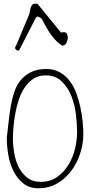

<svg xmlns="http://www.w3.org/2000/svg" viewBox="-20 -1004 487 1025"><path d="M16.6 -271.5Q21.5 -311.5 25.9 -353Q30.3 -394.5 37.1 -435.1Q43.9 -475.6 56.2 -512.2Q68.4 -548.8 90.3 -575.7Q112.3 -602.5 145.5 -619.1Q178.7 -635.7 227.5 -635.7Q267.6 -635.7 298.3 -618.7Q329.1 -601.6 351.1 -573.2Q373 -544.9 386.7 -508.3Q400.4 -471.7 408.7 -433.6Q417 -395.5 420.9 -357.4Q424.8 -319.3 424.8 -288.1Q424.8 -236.3 408.2 -185.1Q391.6 -133.8 360.8 -92.3Q330.1 -50.8 285.6 -24.9Q241.2 1 184.6 1Q135.7 1 103.5 -25.4Q71.3 -51.8 51.8 -91.3Q32.2 -130.9 24.4 -176.8Q16.6 -222.7 16.6 -260.7ZM48.8 -262.7Q48.8 -228.5 55.7 -188Q62.5 -147.5 79.1 -113.3Q95.7 -79.1 124.5 -56.2Q153.3 -33.2 197.3 -33.2Q249 -33.2 285.6 -59.6Q322.3 -85.9 346.2 -125.5Q370.1 -165 380.9 -211.9Q391.6 -258.8 391.6 -299.8Q391.6 -337.9 385.7 -390.1Q379.9 -442.4 361.8 -489.3Q343.8 -536.1 310.1 -568.8Q276.4 -601.6 223.6 -601.6Q186.5 -601.6 159.2 -584Q131.8 -566.4 112.3 -537.6Q92.8 -508.8 80.6 -472.2Q68.4 -435.5 61.5 -397.9Q54.7 -360.4 51.8 -324.7Q48.8 -289.1 48.8 -262.7ZM59.6 -748Q66.4 -760.7 76.7 -785.6Q86.9 -810.5 98.1 -837.4Q109.4 -864.3 119.6 -888.7Q129.9 -913.1 135.7 -927.7Q138.7 -936.5 140.1 -946.3Q141.6 -956.1 144.5 -964.4Q147.5 -972.7 152.3 -978.5Q157.2 -984.4 169.9 -984.4H175.8Q179.7 -984.4 180.7 -983.4L305.7 -830.1Q329.1 -835.9 335.4 -826.2Q341.8 -816.4 341.8 -802.7Q341.8 -790 335 -775.4Q328.1 -760.7 311.5 -760.7Q290 -774.4 273.9 -792.5Q257.8 -810.5 244.6 -830.1Q231.4 -849.6 221.2 -869.1Q210.9 -888.7 202.1 -904.3Q200.2 -907.2 191.4 -911.6Q182.6 -916 180.7 -916Q178.7 -916 174.3 -911.6Q169.9 -907.2 168.9 -904.3L82 -735.4Q82 -734.4 80.1 -734.4H77.1Q65.4 -734.4 59.6 -748Z"/></svg>

Font: Waiting for the Sunrise
Style: Regular
Weight: 300
Version: Version 1.001 2001